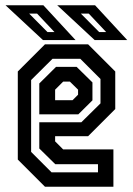

<svg xmlns="http://www.w3.org/2000/svg" viewBox="-20 -708 504 728"><path d="M314 -540 417 -437V-294.5L314 -191.5H189V-172L219.5 -141.5H410V0H150.5L47.5 -103V-437L150.5 -540ZM284.5 -485H179L98 -404.5V-132L175.5 -54.5H351.5V-85.5H189.5L129 -145V-244.5H288.5L361 -316V-408.5ZM270.5 -454.5 330.5 -395.5V-327.5L277 -274.5H129V-391.5L192.5 -454.5ZM245 -398.5H219.5L189 -368V-328H255L276 -349V-368ZM462.5 -556H339L197 -688H340.5ZM382.5 -586.5 316.5 -656.5H286.5L356 -586.5ZM266.5 -556H143L1 -688H144.5ZM186.5 -586.5 120.5 -656.5H90.5L160 -586.5Z"/></svg>

Font: Tourney Condensed SemiBold
Style: Regular
Weight: 600
Width: 3
Designer: Tyler Finck
Foundry: Etcetera Type Co
Version: Version 1.010; ttfautohint (v1.8.3)